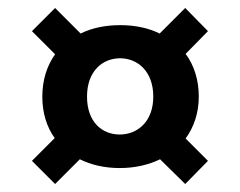

<svg xmlns="http://www.w3.org/2000/svg" viewBox="-20 -619 601 481"><path d="M281 -556C244 -556 210 -549 182 -535L118 -599L60 -541L118 -483C98 -455 86 -419 86 -377C86 -336 97 -301 117 -273L60 -216L118 -158L180 -220C208 -206 242 -198 280 -198C318 -198 352 -206 381 -220L444 -158L501 -216L445 -272C466 -301 478 -336 478 -377C478 -419 466 -456 445 -484L501 -541L444 -599L380 -535C352 -549 318 -556 281 -556ZM198 -377C198 -441 237 -473 281 -473C324 -473 364 -441 364 -377C364 -313 323 -282 280 -282C236 -282 198 -313 198 -377Z"/></svg>

Font: Malmofest SemiBold
Style: Regular
Weight: 600
Designer: Jonny Pinhorn (Poppins), Kolossal
Version: Version 1.004;Glyphs 3.1.2 (3151)